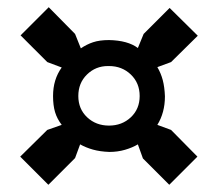

<svg xmlns="http://www.w3.org/2000/svg" viewBox="-20 -612 605 532"><path d="M282 -429Q281 -429 279 -429Q245 -429 221 -405.5Q197 -382 197 -346Q197 -310 221.5 -287Q246 -264 282 -264Q318 -264 342.5 -287Q367 -310 367 -346Q367 -382 342.5 -405.5Q318 -429 282 -429ZM36 -178 111 -252 151 -266Q138 -283 132.5 -301.5Q127 -320 127 -346Q127 -392 151 -425L111 -440L37 -514L115 -592L188 -518L204 -478Q220 -489 238 -495Q256 -501 282 -501Q334 -500 362 -479L378 -518L450 -590L528 -513L454 -440L416 -426Q426 -409 431 -390Q436 -371 437 -345Q437 -300 416 -266L454 -252L527 -178L449 -100L376 -173L362 -212Q347 -203 326.5 -197Q306 -191 283 -191Q257 -192 237.5 -197.5Q218 -203 202 -212L188 -174L114 -100Z"/></svg>

Font: PTSerif
Style: Bold
Weight: 700
Designer: A.Korolkova, O.Umpeleva, V.Yefimov
Foundry: ParaType Ltd
Version: Version 1.000W OFL; ttfautohint (v1.2) -l 8 -r 50 -G 200 -x 